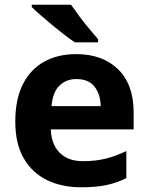

<svg xmlns="http://www.w3.org/2000/svg" viewBox="-20 -786 631 816"><path d="M303 -556Q416 -556 482 -491.5Q548 -427 548 -308V-236H196Q198 -173 233.5 -137Q269 -101 332 -101Q385 -101 428 -111.5Q471 -122 517 -144V-29Q477 -9 432.5 0.5Q388 10 325 10Q243 10 180 -20.5Q117 -51 81 -113Q45 -175 45 -269Q45 -365 77.5 -428.5Q110 -492 168 -524Q226 -556 303 -556ZM304 -450Q261 -450 232.5 -422Q204 -394 199 -335H408Q407 -385 382 -417.5Q357 -450 304 -450ZM282 -766Q297 -744 317.5 -716.5Q338 -689 359.5 -663.5Q381 -638 397 -619V-606H298Q279 -619 253.5 -638.5Q228 -658 201.5 -680Q175 -702 152 -722Q129 -742 115 -756V-766Z"/></svg>

Font: Noto Sans Vithkuqi
Style: Bold
Weight: 700
Version: Version 1.001; ttfautohint (v1.8.4.7-5d5b)